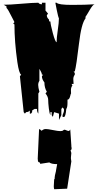

<svg xmlns="http://www.w3.org/2000/svg" viewBox="-20 -761 704 1389"><path d="M496.1 345.7 493.2 376.5V386.7Q496.1 405.8 496.1 406.7L465.8 604L372.1 607.9Q369.1 596.7 369.1 586.7Q369.1 576.7 370.6 559.3Q372.1 542 372.1 533.7L375 536.1Q375 508.8 385.7 473.6L384.8 474.6L393.6 426.3Q351.6 426.3 336.9 414.1L270.5 424.3Q270.5 415 266.6 413.1L263.7 415L254.9 406.7Q252.9 392.1 252.9 386.7Q252.9 386.7 262.7 173.3Q271 173.3 279.3 184.6Q282.2 184.6 289.8 178.5Q297.4 172.4 311.5 172.4Q325.7 172.4 362.8 179.9Q399.9 187.5 415.8 187.5Q431.6 187.5 436.5 182.4Q441.4 177.2 448.2 177.2L471.7 186H480.5L488.3 175.8L496.1 291.5V297.9Q496.1 298.8 499 314.9H496.1V323.7L490.2 326.2ZM301.3 -164.6Q283.2 -188 283.2 -209.5L292 -220.7H283.2Q283.2 -231.4 274.9 -245.4Q266.6 -259.3 265.1 -262.7V-176.3Q256.3 -163.6 256.3 -146.2Q256.3 -128.9 265.1 -97.2L257.3 -85V61Q247.6 49.8 247.6 27.3H230.5Q229 27.3 220.9 32.7Q212.9 38.1 212.4 38.6V50.3L204.1 61H195.8V38.6Q185.5 50.3 168.9 50.3L160.2 61L151.4 50.3L124 -209.5L133.3 -220.7Q117.7 -228.5 105.5 -312Q84.5 -460.4 84.5 -584.5L75.7 -590.3L84.5 -601.1Q81.5 -606 68.8 -631.8Q37.1 -696.3 26.9 -703.6V-714.8L6.8 -726.6Q50.3 -726.6 134.3 -733.9Q218.3 -741.2 257.3 -741.2Q265.6 -730 283.2 -730V-741.2H309.1V-684.6L327.6 -662.1L318.8 -651.4Q318.8 -635.3 329.6 -624.5Q335.9 -618.2 335.2 -616.7Q334.5 -615.2 334.5 -612.5Q334.5 -609.9 336.9 -607.2Q339.4 -604.5 341.8 -604.5L344.7 -606Q344.7 -586.4 362.3 -521Q379.9 -455.6 389.6 -455.6V-456.1Q389.6 -486.3 397.9 -542.5Q406.2 -598.6 406.2 -628.9Q400.9 -637.2 390.6 -688.7Q380.4 -740.2 380.4 -741.2H389.6Q402.8 -725.6 500.5 -725.6Q598.1 -725.6 664.1 -730Q651.4 -727.5 627.7 -686.5Q604 -645.5 598.6 -639.6V-627.9Q568.4 -590.3 551.8 -448.2Q532.7 -286.1 521 -244.1H512.2L521 -232.9V-220.7Q510.3 -206.5 510.3 -189Q510.3 -171.4 512.2 -153.8H497.6L503.9 -142.6Q493.2 -128.9 493.2 -109.1Q493.2 -89.4 494.1 -85Q490.7 -80.1 488.3 -67.9Q481.9 -40 468.3 -40V-16.1Q468.3 15.6 459.5 27.3Q454.6 85.4 442.4 85.4L432.6 84.5V71.8Q432.6 70.3 437.7 58.6Q442.9 46.9 442.9 38.1Q442.9 29.3 442.4 27.3L432.6 16.1L423.8 27.3V71.8L406.7 106.9V61L371.6 50.3L362.3 84.5L354 71.8V50.3H344.7V71.8Q337.9 62.5 333.3 23.2Q328.6 -16.1 328.6 -38.6Q328.6 -61 309.1 -85L318.8 -97.2Q301.3 -126 301.3 -164.6Z"/></svg>

Font: Butcherman
Style: Regular
Weight: 400
Version: Version 001.003